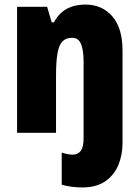

<svg xmlns="http://www.w3.org/2000/svg" viewBox="-20 -583 611 843"><path d="M341 240Q320 240 295.5 237Q271 234 251 228V87Q278 96 300 96Q322 96 334.5 79.5Q347 63 347 24V-312Q347 -364 335.5 -390.5Q324 -417 297 -417Q271 -417 255.5 -402.5Q240 -388 233 -352Q226 -316 226 -250V0H55V-553H187L207 -485H217Q238 -525 273 -544Q308 -563 354 -563Q428 -563 473 -511.5Q518 -460 518 -360V45Q518 96 500 140.5Q482 185 443 212.5Q404 240 341 240Z"/></svg>

Font: Noto Sans Lao Looped Condensed Black
Style: Regular
Weight: 900
Width: 3
Designer: Mark Frömberg, Ben Mitchell
Foundry: The Fontpad Ltd
Version: Version 1.002; ttfautohint (v1.8.4.7-5d5b)